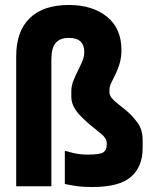

<svg xmlns="http://www.w3.org/2000/svg" viewBox="-20 -747 609 770"><path d="M45 -522Q45 -621 99 -674Q153 -727 256 -727Q351 -727 409 -680Q467 -633 467 -547Q467 -517 460 -493Q453 -469 443.5 -450Q434 -431 426.5 -415.5Q419 -400 419 -388V-377Q419 -365 428.5 -353.5Q438 -342 453.5 -330Q469 -318 486 -304Q511 -283 531.5 -255Q552 -227 552 -186V-153Q552 -78 505 -37.5Q458 3 351 3Q321 3 302 1Q283 -1 269.5 -3.5Q256 -6 240 -9V-142Q254 -138 278 -132.5Q302 -127 332 -127Q382 -127 395 -136.5Q408 -146 408 -166V-174Q408 -192 386 -210Q364 -228 337 -250Q320 -265 303.5 -281.5Q287 -298 276.5 -317.5Q266 -337 266 -360V-380Q266 -402 274 -422.5Q282 -443 292 -462.5Q302 -482 310 -501Q318 -520 318 -539Q318 -566 303 -580.5Q288 -595 256 -595Q221 -595 203.5 -575Q186 -555 186 -509V0H45Z"/></svg>

Font: Khand Variable Light
Style: Regular
Weight: 300
Designer: Satya Rajpurohit
Foundry: Indian Type Foundry
Version: Version 3.000